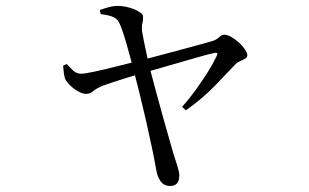

<svg xmlns="http://www.w3.org/2000/svg" viewBox="-20 -571 1040 646"><path d="M552.4 54.7Q531.5 54.7 520.3 38.7Q509 22.7 505.4 -0.7Q500.4 -30.2 491.4 -73.2Q482.4 -116.2 471.5 -164.1Q460.7 -211.9 449.7 -256.2Q438.7 -300.5 430.1 -333.3Q426.3 -348.2 420.2 -370.9Q414.1 -393.7 407.2 -418Q400.3 -442.4 393.4 -463.1Q386.5 -483.7 381.3 -493.9Q374.3 -508.7 359.1 -514.6Q344 -520.5 318.6 -523.4L316.2 -537.5Q331.5 -543 346.5 -547Q361.6 -551.1 377.4 -551.1Q389.8 -551.1 404.4 -548.1Q418.9 -545.1 431.6 -539.8Q444.4 -534.5 452.8 -528.2Q461.3 -522 461.3 -515.5Q462.1 -504.3 459.4 -493.8Q456.7 -483.4 457.7 -467.2Q459.5 -457.4 463.3 -436.9Q467.2 -416.3 472.6 -392.1Q477.9 -367.8 482.7 -346.7Q492.7 -308 504.3 -265.1Q515.9 -222.1 527.5 -180.7Q539 -139.4 548.7 -105.5Q558.4 -71.7 564.4 -51.2Q570.2 -33.7 576.7 -12.9Q583.3 7.9 583.3 19.4Q583.3 54.7 552.4 54.7ZM592.6 -211.5Q618.5 -240.5 641.1 -272.1Q663.7 -303.7 681.6 -332.6Q699.4 -361.5 708.5 -381.6Q712.9 -390.2 710.3 -392.3Q707.7 -394.4 699.7 -392.4Q684.9 -389.4 655.9 -381.3Q626.9 -373.3 591.2 -362.8Q555.5 -352.3 520.7 -342.4Q485.8 -332.5 459.4 -325.1Q436.2 -318.3 408.9 -310Q381.6 -301.7 359.2 -294.2Q336.9 -286.7 327.3 -283.1Q305.7 -274.6 294.4 -264.9Q283 -255.1 269.7 -255.1Q258.6 -255.1 244.2 -262.9Q229.7 -270.6 217.2 -282.5Q204.6 -294.4 198.9 -306Q196.4 -313.3 194.9 -324.7Q193.3 -336.2 192.3 -349.9L204.4 -355.6Q214.3 -345.6 225 -334.7Q235.7 -323.7 252.4 -322.9Q263.5 -322.9 296 -329.6Q328.4 -336.3 370.8 -347.2Q413.2 -358.1 452.4 -367.7Q476.8 -373.7 512.4 -383.4Q548.1 -393.1 585.3 -402.9Q622.6 -412.7 652.3 -421Q682.1 -429.2 695.2 -433Q707.9 -437.2 717.3 -445.8Q726.8 -454.3 734.6 -454.3Q744.9 -454.3 758.2 -446.7Q771.5 -439.2 783.7 -428Q795.9 -416.8 804 -405Q812.1 -393.2 812.1 -385.5Q812.1 -378.2 804.9 -373.8Q797.8 -369.4 788.1 -365.4Q778.5 -361.4 772 -354.6Q746.6 -327.4 703.3 -282.8Q660.1 -238.2 605.4 -199.9Z"/></svg>

Font: Noto Serif SC ExtraLight
Style: Regular
Weight: 200
Designer: Ryoko NISHIZUKA 西塚涼子 (kana & ideographs); Frank Grießhammer (Latin, Greek & Cyrillic); Wenlong ZHANG 张文龙 (bopomofo); San
Foundry: Adobe
Version: Version 2.002-H1;hotconv 1.1.0;makeotfexe 2.6.0